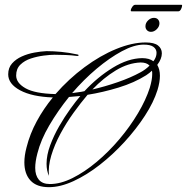

<svg xmlns="http://www.w3.org/2000/svg" viewBox="-20 -746 775 796"><path d="M183 30Q132 30 106.5 2.5Q81 -25 81 -73Q81 -101 90 -135Q104 -191 132.5 -243.5Q161 -296 199 -342Q113 -345 63.5 -371.5Q14 -398 14 -438Q14 -465 30 -483Q46 -501 70.5 -512Q95 -523 122.5 -528Q150 -533 173 -534Q201 -534 233 -531Q265 -528 302 -520Q307 -519 305.5 -516Q304 -513 299 -514Q278 -517 252.5 -518Q227 -519 206 -519Q188 -519 161 -515.5Q134 -512 108 -503.5Q82 -495 64.5 -478Q47 -461 47 -433Q47 -402 86 -380Q125 -358 210 -356Q265 -419 330.5 -467.5Q396 -516 462 -543Q528 -570 584 -570Q619 -570 635 -557.5Q651 -545 651 -525Q651 -502 632 -477Q643 -458 643 -432Q643 -406 633 -373Q617 -322 581 -266.5Q545 -211 496.5 -158Q448 -105 393.5 -62.5Q339 -20 284.5 5Q230 30 183 30ZM279 -360Q291 -362 304 -363.5Q317 -365 330 -368Q385 -427 448 -465.5Q511 -504 569 -505Q599 -505 616 -492Q629 -509 629 -527Q629 -542 616.5 -551.5Q604 -561 576 -561Q536 -561 485 -533.5Q434 -506 380.5 -461Q327 -416 279 -360ZM363 -375Q415 -387 468.5 -405.5Q522 -424 562 -446Q583 -457 600 -474Q588 -487 563 -487Q511 -485 460 -454Q409 -423 363 -375ZM187 17Q231 17 281 -8Q331 -33 381 -75Q431 -117 475 -169Q519 -221 552 -276.5Q585 -332 601 -382Q606 -399 608.5 -413Q611 -427 611 -437Q611 -442 611 -445.5Q611 -449 610 -453Q601 -444 586 -434Q537 -403 471.5 -383Q406 -363 343 -353Q315 -320 285 -278.5Q255 -237 230.5 -191.5Q206 -146 192.5 -101Q179 -56 183 -17Q173 -38 173 -67Q173 -103 188 -143.5Q203 -184 225.5 -223Q248 -262 271.5 -294.5Q295 -327 313 -348Q301 -347 289 -346Q277 -345 266 -344Q220 -287 184.5 -226.5Q149 -166 135 -110Q126 -76 126 -50Q126 -19 141 -1Q156 17 187 17ZM606 -614Q596 -614 589.5 -620.5Q583 -627 583 -637Q583 -651 594 -661.5Q605 -672 618 -672Q629 -672 635 -665.5Q641 -659 641 -649Q641 -636 630 -625Q619 -614 606 -614ZM525 -699Q522 -699 522 -703Q522 -708 528 -717Q534 -726 540 -726H733Q735 -726 735 -723Q735 -717 730.5 -708Q726 -699 719 -699Z"/></svg>

Font: Luxurious Script
Style: Regular
Weight: 400
Designer: Robert E. Leuschke
Foundry: Robert E. Leuschke
Version: Version 1.010; ttfautohint (v1.8.3)